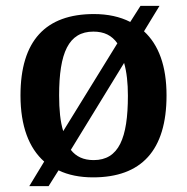

<svg xmlns="http://www.w3.org/2000/svg" viewBox="-20 -596 640 656"><path d="M131 -44 80 40H146L180 -14C213 2 253 10 298 10C463 10 549 -82 549 -270C549 -371 522 -443 472 -489L525 -576H460L425 -521C390 -539 348 -548 301 -548C136 -548 50 -457 50 -270C50 -165 79 -90 131 -44ZM381 -448 196 -148C186 -180 182 -221 182 -270C182 -415 214 -488 299 -488C336 -488 362 -475 381 -448ZM300 -49C265 -49 240 -61 222 -84L404 -381C413 -350 417 -312 417 -269C417 -124 386 -49 300 -49Z"/></svg>

Font: Noto Serif Lao SemiBold
Style: Regular
Weight: 600
Designer: Monotype Design Team
Foundry: Monotype Imaging Inc.
Version: Version 2.003